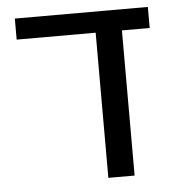

<svg xmlns="http://www.w3.org/2000/svg" viewBox="-46 -618 612 662"><g transform="rotate(-5 260.5 -287.5)"><path d="M29.3 -575.2H489.7V-502.4H393.6V0H302.7V-502.4H29.3Z"/></g></svg>

Font: Heebo
Style: Regular
Weight: 400
Designer: Oded Ezer
Foundry: Ezer Type House
Version: Version 3.100